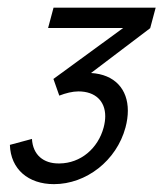

<svg xmlns="http://www.w3.org/2000/svg" viewBox="-20 -740 430 501"><path d="M217.5 -549.5 371.9 -666.5 386.2 -720H119.7L105.5 -667H301.5L119.4 -534L134.7 -490.5C151.4 -497 169.1 -501.5 184.6 -501.5C229 -501.5 254.6 -476 254.6 -436.6C254.6 -427.6 253.2 -417.9 250.5 -407.5C235.7 -352.5 190.4 -314 135.3 -313.5C134.4 -313.5 133.5 -313.5 132.7 -313.5C93.8 -313.5 65.8 -335.4 63.4 -377.5L5.8 -362C7.8 -298.5 53.8 -259.5 120.8 -259.5C204.8 -259.5 284.1 -320.5 307.5 -407.5C311.6 -422.9 313.6 -437.6 313.6 -451.2C313.6 -507.3 279.3 -545.9 217.5 -549.5Z"/></svg>

Font: Manrope
Style: RegularItalic
Weight: 400
Italic angle: -15°
Designer: Mikhail Sharanda
Foundry: Mikhail Sharanda
Version: Version 4.502;hotconv 1.0.109;makeotfexe 2.5.65596